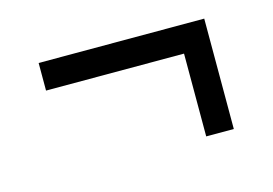

<svg xmlns="http://www.w3.org/2000/svg" viewBox="-48 -335 597 420"><g transform="rotate(-15 250.0 -125.0)"><path d="M375 -187.5V0H437.5Q437.5 0 437.5 -250H62.5V-187.5Z"/></g></svg>

Font: Unifont
Style: Regular
Weight: 500
Version: Version 15.1.04